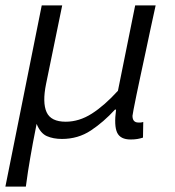

<svg xmlns="http://www.w3.org/2000/svg" viewBox="-30 -506 650 713"><path d="M-10 187 125 -486H201L141 -194Q127 -125 143 -89.5Q159 -54 214 -54Q264 -54 311 -84Q358 -114 408 -169L472 -486H548Q539 -446 529.5 -401Q520 -356 510.5 -311.5Q501 -267 492 -225.5Q483 -184 476.5 -152Q470 -120 466 -99.5Q462 -79 462 -76Q462 -51 484 -51Q488 -51 491.5 -51Q495 -51 502 -53L501 5Q492 8 481 10Q470 12 455 12Q417 12 405 -13.5Q393 -39 401 -99H397Q355 -53 307.5 -21.5Q260 10 200 10Q168 10 144 -0.5Q120 -11 106 -46Q98 -7 92.5 23Q87 53 82.5 79Q78 105 74 130.5Q70 156 66 187Z"/></svg>

Font: Source Code Pro
Style: Italic
Weight: 400
Italic angle: -11°
Monospace: yes
Designer: Paul D. Hunt, Teo Tuominen
Foundry: Adobe Systems Incorporated
Version: Version 1.050;PS 1.000;hotconv 16.6.51;makeotf.lib2.5.65220